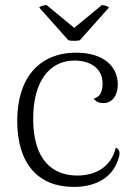

<svg xmlns="http://www.w3.org/2000/svg" viewBox="-20 -725 543 758"><path d="M164 -705C156 -705 137 -701 135 -695L250 -566C262 -563 283 -563 295 -566L410 -695C406 -701 389 -705 382 -705L273 -615ZM271 13C357 13 423 -23 446 -94C458 -125 450 -137 437 -142C419 -65 356 -32 285 -32C193 -32 111 -87 111 -256C111 -409 179 -486 274 -486C333 -486 385 -458 385 -395C385 -365 375 -341 350 -336C360 -321 375 -318 389 -318C422 -318 445 -347 445 -391C445 -466 385 -517 281 -517C132 -517 48 -414 48 -248C48 -76 133 13 271 13Z"/></svg>

Font: Arima Koshi Light
Style: Regular
Weight: 300
Designer: Joana Correia and Natanael Gama
Foundry: NDISCOVER
Version: Version 1.019;PS 001.019;hotconv 1.0.88;makeotf.lib2.5.64775